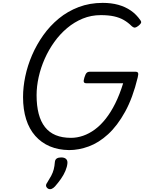

<svg xmlns="http://www.w3.org/2000/svg" viewBox="-20 -1023 1003 1333"><path d="M460 19Q385 18 326 -7Q267 -32 225 -79.5Q183 -127 161.5 -195Q140 -263 140 -349Q140 -418 155.5 -492.5Q171 -567 202.5 -640Q234 -713 280.5 -778.5Q327 -844 388.5 -894.5Q450 -945 526.5 -974Q603 -1003 693 -1003Q753 -1003 801.5 -989.5Q850 -976 888.5 -949.5Q927 -923 955 -882Q963 -871 958.5 -862.5Q954 -854 940 -843Q927 -833 917.5 -831.5Q908 -830 894 -842Q869 -867 839.5 -884Q810 -901 771.5 -909.5Q733 -918 680 -918Q613 -918 554.5 -894Q496 -870 446 -828Q396 -786 357 -731.5Q318 -677 290.5 -615Q263 -553 248.5 -488Q234 -423 234 -362Q234 -289 248.5 -233.5Q263 -178 292.5 -140.5Q322 -103 367 -84.5Q412 -66 473 -66Q515 -66 557 -80.5Q599 -95 638.5 -124Q678 -153 714 -198.5Q750 -244 780.5 -305.5Q811 -367 835 -445H580Q565 -445 562 -454Q559 -463 566 -485Q573 -508 581 -516.5Q589 -525 604 -525H920Q935 -525 938.5 -516.5Q942 -508 936 -485Q902 -344 848.5 -247Q795 -150 730.5 -91Q666 -32 596.5 -6.5Q527 19 460 19ZM314 287Q302 279 300 268.5Q298 258 307 246Q324 219 335.5 197.5Q347 176 353 153Q359 130 361 101Q363 84 374.5 77Q386 70 405 70Q428 70 439 81Q450 92 448 111Q446 135 434 163.5Q422 192 403 219Q384 246 362 271Q350 284 338 288.5Q326 293 314 287Z"/></svg>

Font: Playwrite AU SA
Style: Regular
Weight: 400
Designer: Veronika Burian, José Scaglione
Foundry: TypeTogether
Version: Version 1.002